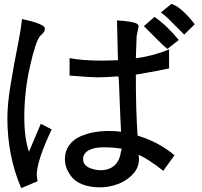

<svg xmlns="http://www.w3.org/2000/svg" viewBox="-20 -805 1040 988"><path d="M982 -680 928 -627 841 -714Q824 -729 808 -741L862 -785Q904 -773 965 -702ZM900 -599 841 -553Q804 -585 721 -670V-671L775 -718Q841 -672 900 -599ZM314 14Q314 -27 335.5 -57Q357 -87 392 -102.5Q427 -118 463.5 -124.5Q500 -131 540 -131Q575 -131 603 -127Q601 -151 592 -384Q592 -399 589 -412Q519 -407 481 -407Q451 -407 338 -416V-506Q404 -493 505 -493Q533 -493 587 -495L582 -700Q667 -695 686 -682L693 -674V-668L683 -619V-618L679 -505Q773 -518 850 -551V-453Q794 -440 679 -421Q679 -229 688 -107Q794 -76 878 -6L820 74Q747 16 693 -9L695 7Q695 11 695 15Q695 58 663 92Q631 126 586 142.5Q541 159 495 159Q445 159 407.5 145Q370 131 351 108Q332 85 323 61.5Q314 38 314 14ZM408 16Q408 32 418.5 43.5Q429 55 444.5 60.5Q460 66 472.5 68.5Q485 71 495 71Q589 71 603 -27Q606 -33 606 -40Q561 -47 516 -47Q422 -47 408 3ZM246 -139Q171 19 169 93L173 128L89 163Q18 -3 18 -197Q18 -268 34 -366Q50 -464 69.5 -562Q89 -660 93 -707Q211 -682 211 -658Q211 -653 209.5 -648Q208 -643 204.5 -638.5Q201 -634 198.5 -631.5Q196 -629 192 -625Q188 -621 187 -621Q163 -592 134 -462.5Q105 -333 105 -204Q105 -95 129 -24L190 -168Z"/></svg>

Font: cwTeXHei
Style: Medium
Weight: 500
Version: Version 1.17